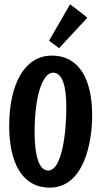

<svg xmlns="http://www.w3.org/2000/svg" viewBox="-20 -829 462 877"><path d="M207 28C363 28 401 -177 401 -302C401 -463 344 -575 217 -575C91 -575 22 -443 22 -254C22 -91 78 28 207 28ZM283 -338C283 -218 262 -50 200 -50C159 -50 138 -116 138 -225C138 -395 176 -497 222 -497C265 -497 283 -437 283 -338ZM204 -643 250 -609 379 -748C379 -748 333 -786 300 -809Z"/></svg>

Font: Rum Raisin
Style: Regular
Weight: 400
Designer: Astigmatic (AOETI)
Foundry: Astigmatic (AOETI)
Version: Version 1.000